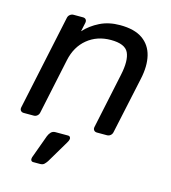

<svg xmlns="http://www.w3.org/2000/svg" viewBox="-111 -620 828 927"><g transform="rotate(15 303.0 -156.5)"><path d="M35.2 0Q25 0 19.7 -6.4Q14.4 -12.7 16.4 -22.9L117.1 -497.1Q119.1 -507.3 127 -513.6Q135 -520 145.2 -520H191.8Q202 -520 206.8 -513.6Q211.6 -507.3 209.6 -497.1L200.1 -452.7Q231.3 -486.6 275.1 -508.3Q318.9 -530 375.2 -530Q447.4 -530 488 -501.5Q528.6 -473.1 540.8 -422.7Q553.1 -372.2 538.5 -305.4L477.9 -22.9Q475.9 -12.7 468.4 -6.4Q460.9 0 450.7 0H401.1Q390.9 0 385.7 -6.4Q380.4 -12.7 382.4 -22.9L441 -300.1Q456.8 -374.2 439.4 -411.8Q422.1 -449.3 351 -449.3Q282.3 -449.3 233.8 -409.7Q185.3 -370.1 170.4 -300.1L111.7 -22.9Q109.7 -12.7 102.3 -6.4Q94.8 0 84.6 0ZM140.8 217.5Q132.6 217.5 129.6 211.4Q126.6 205.3 129.4 196.3L172.1 79.2Q177.1 66.9 185.3 58.4Q193.6 50 207.1 50H269.9Q277.2 50 280.6 55.3Q284 60.6 282 67.1Q281 70.6 279.4 74.6Q277.7 78.6 274.9 83.1L208.8 194.4Q202 204.4 194.9 211Q187.7 217.5 175.1 217.5Z"/></g></svg>

Font: Rubik Light
Style: Italic
Weight: 300
Italic angle: -12°
Designer: Hubert and Fischer
Foundry: Hubert and Fischer
Version: Version 2.300;gftools[0.9.30]